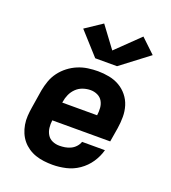

<svg xmlns="http://www.w3.org/2000/svg" viewBox="-142 -882 884 994"><g transform="rotate(20 300.0 -384.5)"><path d="M261 8Q237 8 213 5Q189 2 167 -5.5Q145 -13 126 -26Q107 -39 93 -56Q79 -73 70 -94Q61 -115 57 -138.5Q53 -162 54.5 -186Q56 -210 60 -234L76 -334Q81 -361 90.5 -388Q100 -415 117.5 -438.5Q135 -462 158.5 -480Q182 -498 208.5 -509Q235 -520 263 -524Q291 -528 318 -528Q349 -528 380 -522Q411 -516 437 -501Q463 -486 482 -462.5Q501 -439 510 -410Q519 -381 519 -349.5Q519 -318 514 -286L501 -208H182Q179 -187 181.5 -166.5Q184 -146 194 -129.5Q204 -113 222 -105Q240 -97 261 -97Q276 -97 291.5 -99.5Q307 -102 322 -109Q337 -116 348.5 -128.5Q360 -141 365 -156H491Q481 -119 459 -86.5Q437 -54 404.5 -31.5Q372 -9 334.5 -0.5Q297 8 261 8ZM391 -312Q394 -333 392.5 -353Q391 -373 381.5 -389.5Q372 -406 354 -414.5Q336 -423 316 -423Q295 -423 274 -416Q253 -409 237 -393.5Q221 -378 212 -358Q203 -338 200 -317L199 -312ZM281 -586 170 -709 263 -771 350 -654 477 -777 555 -703 401 -586Z"/></g></svg>

Font: Iosevka Etoile XBdObl
Style: Regular
Weight: 800
Italic angle: -9°
Designer: Belleve Invis
Foundry: Belleve Invis
Version: Version 15.5.2; ttfautohint (v1.8.4)